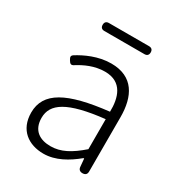

<svg xmlns="http://www.w3.org/2000/svg" viewBox="-173 -831 893 959"><g transform="rotate(30 273.5 -351.5)"><path d="M461 -253V-338C461 -456 416 -547 288 -547C212 -547 145 -514 103 -488C90 -479 92 -472 100 -458C109 -443 116 -437 131 -447C169 -471 221 -496 281 -496C382 -496 404 -414 402 -335C168 -309 63 -252 63 -135C63 -35 132 13 218 13C287 13 350 -24 403 -68H407L411 -23C412 -8 421 0 436 0C452 0 461 -8 461 -24V-169ZM402 -248V-205V-119C340 -65 289 -37 230 -37C170 -37 121 -64 121 -138C121 -219 192 -269 402 -292ZM291 -716H176C161 -716 153 -708 153 -693C153 -678 161 -670 176 -670H291H407C422 -670 430 -678 430 -693C430 -708 422 -716 407 -716Z"/></g></svg>

Font: GenSenRounded2 TW L
Style: Regular
Weight: 300
Version: Version 2.100;PS 2.1;hotconv 16.6.51;makeotf.lib2.5.65220 DE